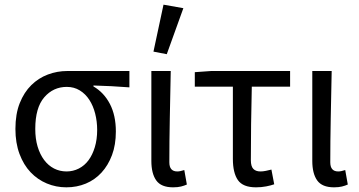

<svg xmlns="http://www.w3.org/2000/svg" viewBox="-20 -790 1537 822"><path d="M264 12Q220 12 180.5 -4.5Q141 -21 111 -52.5Q81 -84 63.5 -131Q46 -178 46 -238Q46 -302 64.5 -348.5Q83 -395 114 -425.5Q145 -456 185 -471Q225 -486 268 -486H534V-416Q492 -419 457 -421Q422 -423 380 -424V-420Q425 -394 450.5 -345Q476 -296 476 -227Q476 -170 459.5 -126Q443 -82 414.5 -51Q386 -20 347.5 -4Q309 12 264 12ZM265 -56Q293 -56 317.5 -68.5Q342 -81 359 -104Q376 -127 386 -160Q396 -193 396 -234Q396 -270 387.5 -303.5Q379 -337 362.5 -362.5Q346 -388 321.5 -403Q297 -418 266 -418Q208 -418 169.5 -373.5Q131 -329 131 -238Q131 -196 141 -162.5Q151 -129 169 -105Q187 -81 211.5 -68.5Q236 -56 265 -56Z M721 12Q670 12 649 -17.5Q628 -47 628 -101V-486H711Q709 -387 707 -285Q705 -183 705 -95Q705 -56 739 -56Q751 -56 769 -62L780 0Q769 5 755 8.5Q741 12 721 12ZM637 -569 680 -770 765 -755 694 -558Z M1076 12Q1020 12 998.5 -19Q977 -50 977 -110V-419H814V-481L884 -486H1222V-419H1058Q1056 -337 1055 -257.5Q1054 -178 1054 -104Q1054 -78 1064.5 -67Q1075 -56 1095 -56Q1106 -56 1118 -58.5Q1130 -61 1142 -64L1154 -1Q1140 4 1119.5 8Q1099 12 1076 12Z M1410 12Q1359 12 1338 -17.5Q1317 -47 1317 -101V-486H1400Q1398 -387 1396 -285Q1394 -183 1394 -95Q1394 -56 1428 -56Q1440 -56 1458 -62L1469 0Q1458 5 1444 8.5Q1430 12 1410 12Z"/></svg>

Font: Processing Sans Pro
Style: Regular
Weight: 400
Designer: Paul D. Hunt
Foundry: Adobe Systems Incorporated
Version: Version 2.020;PS 2.000;hotconv 1.0.86;makeotf.lib2.5.63406